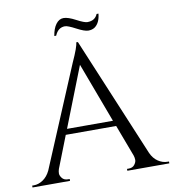

<svg xmlns="http://www.w3.org/2000/svg" viewBox="-101 -932 916 1013"><g transform="rotate(-10 357.5 -426.0)"><path d="M428 -809Q469 -809 483 -843H493Q488 -793 459 -773Q445 -764 425 -764Q405 -764 363.5 -786Q322 -808 307 -808Q270 -808 253 -767H243Q249 -806 266 -829Q283 -852 307 -852Q331 -852 371.5 -830.5Q412 -809 428 -809ZM716 -10H724V0H499V-10H508Q529 -10 539.5 -23.5Q550 -37 550 -49Q550 -61 546 -73L482 -243H212L145 -72Q141 -60 141 -48.5Q141 -37 151.5 -23.5Q162 -10 183 -10H192V0H-9V-10H0Q25 -10 49 -26Q73 -42 88 -73L314 -611Q351 -692 351 -714H360L628 -73Q642 -42 666 -26Q690 -10 716 -10ZM224 -273H470L350 -594Z"/></g></svg>

Font: Cinzel
Style: Regular
Weight: 400
Designer: Natanael Gama
Version: Version 1.001;PS 001.001;hotconv 1.0.56;makeotf.lib2.0.21325